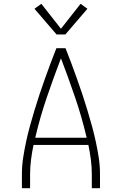

<svg xmlns="http://www.w3.org/2000/svg" viewBox="-20 -988 640 1008"><path d="M95 0V-74Q95 -117 101.5 -159.5Q108 -202 117 -244Q126 -286 137.5 -327.5Q149 -369 161.5 -410.5Q174 -452 187.5 -492.5Q201 -533 215.5 -573.5Q230 -614 245 -654.5Q260 -695 276 -735H324Q340 -695 355 -654.5Q370 -614 384.5 -573.5Q399 -533 412.5 -492.5Q426 -452 438.5 -410.5Q451 -369 462.5 -327.5Q474 -286 483 -244Q492 -202 498.5 -159.5Q505 -117 505 -74V0H462V-74Q462 -112 457 -150.5Q452 -189 444 -227H156Q148 -189 143 -150.5Q138 -112 138 -74V0ZM165 -265H435Q410 -372 374.5 -476Q339 -580 300 -682Q261 -580 225.5 -476Q190 -372 165 -265ZM277 -807 161 -942 197 -968 300 -837 403 -968 439 -942 323 -807Z"/></svg>

Font: Iosevka Curly XLtEx
Style: Regular
Weight: 200
Width: 7
Monospace: yes
Designer: Belleve Invis
Foundry: Belleve Invis
Version: Version 11.1.0; ttfautohint (v1.8.3)